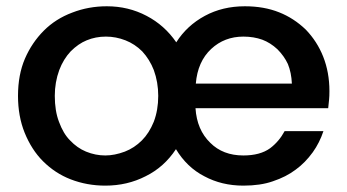

<svg xmlns="http://www.w3.org/2000/svg" viewBox="-20 -580 1102 609"><path d="M481.9 -275.9Q481.9 -319.3 467.8 -357.9Q454.6 -391.6 431.2 -417Q407.7 -440.4 377.9 -452.1Q347.7 -463.9 315.9 -463.9Q283.2 -463.9 254.9 -452.1Q228.5 -441.4 204.1 -417Q181.2 -392.6 168 -357.9Q153.8 -319.3 153.8 -275.9Q153.8 -228.5 167 -193.8Q180.7 -156.2 202.1 -134.8Q224.6 -110.8 252.9 -99.1Q282.7 -86.9 314 -86.9Q343.3 -86.9 376 -99.1Q406.2 -110.8 430.2 -134.8Q453.1 -157.7 467.8 -193.8Q481.9 -231 481.9 -275.9ZM37.1 -275.9Q37.1 -342.8 59.1 -394Q81.1 -444.8 119.1 -482.9Q156.7 -520.5 209 -540Q260.7 -560.1 318.8 -560.1Q387.2 -560.1 444.8 -529.8Q502 -500 539.1 -445.8Q572.8 -499 629.9 -529.8Q686 -560.1 756.8 -560.1Q817.4 -560.1 865.2 -541Q912.1 -522.5 950.2 -485.8Q985.8 -448.7 1004.9 -400.9Q1024.9 -350.6 1024.9 -291Q1024.9 -273.9 1023.9 -265.1L1021 -236.8H600.1Q604.5 -168 647 -127Q687 -86.9 752 -86.9Q805.2 -86.9 836.9 -109.9Q865.2 -131.3 882.8 -164.1H1005.9Q993.7 -127.4 972.2 -97.2Q947.8 -63.5 918 -42Q887.7 -19 845.2 -4.9Q806.2 8.8 752 8.8Q683.1 8.8 627.9 -21Q572.8 -49.3 538.1 -106.9Q500.5 -49.8 441.9 -21Q383.8 8.8 314 8.8Q255.9 8.8 204.1 -11.2Q154.8 -30.3 116.2 -68.8Q80.1 -105 58.1 -159.2Q37.1 -211.4 37.1 -275.9ZM601.1 -314.9H905.8Q904.3 -349.6 893.1 -377Q881.3 -402.3 859.9 -423.8Q837.9 -444.3 812 -454.1Q784.7 -463.9 752 -463.9Q691.9 -463.9 649.9 -424.8Q606.9 -384.8 601.1 -314.9Z"/></svg>

Font: PoppinsZ Medium
Style: Regular
Weight: 500
Designer: Ninad Kale (Devanagari), Jonny Pinhorn (Latin)
Foundry: Indian Type Foundry
Version: Version 3.002;FEAKit 1.0